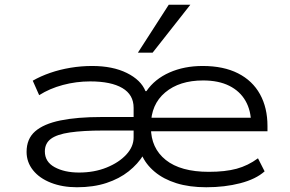

<svg xmlns="http://www.w3.org/2000/svg" viewBox="-20 -781 1220 809"><path d="M304 8Q243 8 194.5 -11Q146 -30 119 -64Q92 -98 92 -141Q92 -196 128 -227.5Q164 -259 234.5 -273.5Q305 -288 409 -288H564V-231H414Q330 -231 275 -223Q220 -215 194.5 -196Q169 -177 169 -143Q169 -99 210.5 -76.5Q252 -54 313 -54Q377 -54 429 -75Q481 -96 512 -129.5Q543 -163 543 -202V-327Q543 -382 495.5 -410Q448 -438 360 -438Q301 -438 245 -423Q189 -408 145 -380L118 -441Q151 -460 191.5 -474Q232 -488 277 -495.5Q322 -503 368 -503Q455 -503 514.5 -473.5Q574 -444 593 -397H597Q632 -448 694 -475.5Q756 -503 834 -503Q922 -503 983 -472Q1044 -441 1075.5 -384Q1107 -327 1107 -250V-228H585V-285H1065L1038 -259Q1038 -315 1014.5 -356Q991 -397 946 -419.5Q901 -442 836 -442Q736 -442 676 -391.5Q616 -341 616 -253V-243Q616 -157 678.5 -107Q741 -57 860 -57Q929 -57 977 -70Q1025 -83 1067 -114L1095 -59Q1058 -26 992.5 -9Q927 8 849 8Q778 8 723.5 -9Q669 -26 631.5 -57.5Q594 -89 577 -129H585Q561 -90 522 -59Q483 -28 428.5 -10Q374 8 304 8ZM561 -559 691 -761H782L623 -559Z"/></svg>

Font: Nunito Sans 7pt Expanded Light
Style: Regular
Weight: 300
Width: 7
Designer: Vernon Adams
Foundry: Vernon Adams
Version: Version 3.101;gftools[0.9.27]